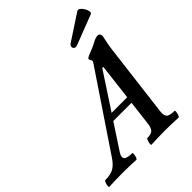

<svg xmlns="http://www.w3.org/2000/svg" viewBox="-317 -997 1132 1132"><g transform="rotate(-45 249.5 -431.0)"><path d="M-74 3Q-78 3 -77 -8Q-76 -19 -71.5 -30.5Q-67 -42 -63 -42Q-16 -42 9.5 -57.5Q35 -73 57 -106L377 -582Q381 -587 381 -593Q381 -599 377 -604Q372 -611 372 -615Q372 -624 405 -636Q438 -648 466 -663Q479 -671 490 -674Q501 -677 509 -677Q527 -677 527 -652Q523 -633 518.5 -612Q514 -591 510 -562L453 -99Q449 -71 460 -56.5Q471 -42 514 -42Q519 -42 517.5 -30.5Q516 -19 512 -8Q508 3 503 3Q446 0 391 0Q335 0 278 3Q273 3 274.5 -8Q276 -19 280 -30.5Q284 -42 288 -42Q323 -42 335 -56.5Q347 -71 350 -99L369 -255H217L114 -98Q96 -71 106.5 -56.5Q117 -42 161 -42Q166 -42 165 -30.5Q164 -19 160 -8Q156 3 151 3Q94 0 39 0Q-18 0 -74 3ZM392 -522 244 -296H374L401 -522ZM382 -722Q368 -717 359.5 -722.5Q351 -728 351.5 -739Q352 -750 365 -758L525 -863Q535 -869 546 -860.5Q557 -852 565.5 -837.5Q574 -823 575.5 -810Q577 -797 568 -794Z"/></g></svg>

Font: Junicode
Style: Bold Italic
Weight: 700
Italic angle: -11°
Designer: Peter S. Baker
Version: Version 2.100; ttfautohint (v1.8.4)